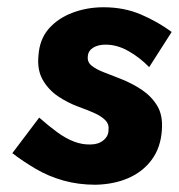

<svg xmlns="http://www.w3.org/2000/svg" viewBox="-20 -490 493 529"><path d="M88 -166 14 -68Q44 -45 79 -24.5Q114 -4 155 7.5Q196 19 243 19Q294 18 334 0.5Q374 -17 398.5 -50.5Q423 -84 426 -132Q429 -172 413.5 -198Q398 -224 371.5 -242Q345 -260 312 -273Q289 -282 267 -290.5Q245 -299 232.5 -309Q220 -319 222 -335Q223 -350 236.5 -358.5Q250 -367 271 -367Q303 -367 334.5 -349Q366 -331 391 -305L453 -402Q415 -430 368.5 -450Q322 -470 265 -470Q220 -470 180 -455Q140 -440 114.5 -411Q89 -382 86 -337Q82 -298 97.5 -270.5Q113 -243 139.5 -225Q166 -207 196 -196Q221 -187 240 -178.5Q259 -170 270 -159Q281 -148 279 -132Q279 -115 265 -103.5Q251 -92 230 -92Q208 -91 185 -99.5Q162 -108 138 -125.5Q114 -143 88 -166Z"/></svg>

Font: Jost
Style: Bold Italic
Weight: 700
Italic angle: -5°
Version: Version 3.710